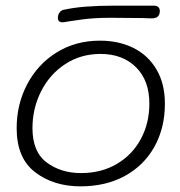

<svg xmlns="http://www.w3.org/2000/svg" viewBox="-20 -660 639 680"><path d="M39 -206Q39 -291 76.5 -362Q114 -433 181 -474.5Q248 -516 334 -516Q401 -516 453 -490Q505 -464 534.5 -413.5Q564 -363 564 -293Q564 -207 527 -140.5Q490 -74 422.5 -37Q355 0 265 0Q170 0 104.5 -50Q39 -100 39 -206ZM509 -293Q509 -375 461.5 -422Q414 -469 336 -469Q266 -469 211 -433Q156 -397 125.5 -336.5Q95 -276 95 -206Q95 -122 145.5 -84.5Q196 -47 267 -47Q339 -47 394 -79.5Q449 -112 479 -168Q509 -224 509 -293ZM185 -597Q185 -608 191.5 -616.5Q198 -625 209 -626Q272 -640 385 -640H524Q546 -640 546 -621Q546 -595 518 -595Q501 -595 488 -596L373 -597Q313 -597 270 -591Q227 -585 222 -584Q207 -581 201 -581Q185 -581 185 -597Z"/></svg>

Font: Mali Light
Style: Italic
Weight: 300
Italic angle: -10°
Version: Version 1.000; ttfautohint (v1.6)